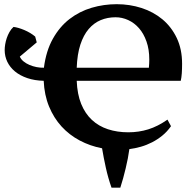

<svg xmlns="http://www.w3.org/2000/svg" viewBox="-20 -693 920 903"><path d="M528.8 -673.3Q590.3 -673.3 646 -655.3Q701.7 -637.2 743.9 -602.1Q786.1 -566.9 811.3 -514.4Q836.4 -461.9 836.4 -393.1Q836.4 -368.7 835 -348.1Q833.5 -327.6 830.1 -313H340.8Q343.3 -250 361.8 -204.3Q380.4 -158.7 412.1 -129.2Q443.8 -99.6 487.5 -85.2Q531.2 -70.8 583.5 -70.8Q632.8 -70.8 677.5 -84.7Q722.2 -98.6 767.6 -130.4L784.2 -99.6Q766.6 -74.2 743.9 -55.7Q721.2 -37.1 695.6 -23.9Q669.9 -10.7 642.6 -2.9Q615.2 4.9 588.4 8.3Q585.4 29.8 581.1 52.7Q576.7 75.7 571 99.1Q565.4 122.6 559.1 145.5Q552.7 168.5 545.9 189.5H504.4Q488.3 143.6 477.8 95.9Q467.3 48.3 460 4.4Q403.8 -6.3 355 -32.2Q306.2 -58.1 269.5 -98.1Q232.9 -138.2 210.7 -192.1Q188.5 -246.1 185.5 -313Q142.6 -314 108.4 -325.7Q74.2 -337.4 50.5 -356.9Q26.9 -376.5 14.4 -402.3Q2 -428.2 2 -457.5Q2 -469.7 4.4 -484.4Q6.8 -499 11.7 -513.7Q16.6 -528.3 24.4 -542.2Q32.2 -556.2 43.5 -566.4Q64.9 -564 94.2 -551.8Q124 -539.1 145.5 -521L152.8 -493.7L73.2 -426.8Q78.6 -414.1 90.6 -404.3Q102.5 -394.5 118.4 -387.7Q134.3 -380.9 152.1 -377.4Q169.9 -374 186.5 -374.5Q196.8 -454.1 228.8 -511Q260.7 -567.9 307.4 -603.8Q354 -639.6 411.1 -656.5Q468.3 -673.3 528.8 -673.3ZM523.4 -611.8Q485.8 -611.8 453.6 -598.4Q421.4 -585 397 -556.4Q372.6 -527.8 357.9 -482.9Q343.3 -438 340.8 -374.5H680.2Q681.2 -385.3 681.6 -394.3Q682.1 -403.3 682.1 -413.1Q682.1 -460.9 668.9 -498Q655.8 -535.2 633.8 -560.3Q611.8 -585.4 583 -598.6Q554.2 -611.8 523.4 -611.8Z"/></svg>

Font: PT Astra Serif
Style: Bold
Weight: 700
Designer: A.Korolkova, I. Chaeva
Foundry: ParaType Ltd
Version: Version 1.002